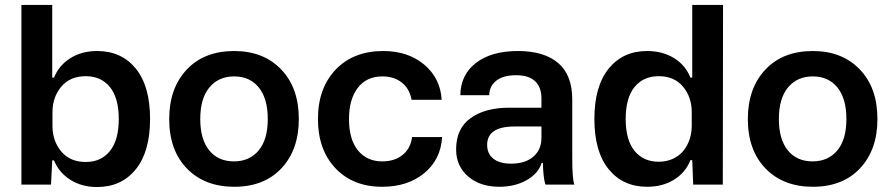

<svg xmlns="http://www.w3.org/2000/svg" viewBox="-20 -749 3614 779"><path d="M374 9.8Q311.5 9.8 265.4 -19.5Q219.2 -48.8 199.2 -98.1H191.9L187 0H66.9V-729H191.9V-434.1H199.2Q218.8 -483.4 265.1 -512.7Q311.5 -542 374 -542Q473.1 -542 531 -470.7Q588.9 -399.4 588.9 -266.1Q588.9 -133.8 530.8 -62Q472.7 9.8 374 9.8ZM192.9 -237.8Q192.9 -177.2 228.5 -134.5Q264.2 -91.8 328.1 -91.8Q390.1 -91.8 426 -136.2Q461.9 -180.7 461.9 -266.1Q461.9 -351.6 426 -395.8Q390.1 -439.9 328.1 -439.9Q264.2 -439.9 228.5 -397.2Q192.9 -354.5 192.9 -293.9Z M930.2 8.8Q810.5 8.8 738.5 -65.2Q666.5 -139.2 666.5 -266.1Q666.5 -390.6 737.3 -466.3Q808.1 -542 930.2 -542Q1048.8 -542 1120.6 -467.5Q1192.4 -393.1 1192.4 -266.1Q1192.4 -141.6 1122.1 -66.4Q1051.8 8.8 930.2 8.8ZM792.5 -266.1Q792.5 -183.6 828.9 -138.9Q865.2 -94.2 929.2 -94.2Q992.2 -94.2 1029.3 -138.4Q1066.4 -182.6 1066.4 -266.1Q1066.4 -349.1 1030 -394Q993.7 -439 930.2 -439Q866.7 -439 829.6 -394.3Q792.5 -349.6 792.5 -266.1Z M1530.8 8.8Q1412.1 8.8 1341.1 -66.4Q1270 -141.6 1270 -266.1Q1270 -391.1 1342 -466.6Q1414.1 -542 1534.7 -542Q1635.3 -542 1700.9 -487.1Q1766.6 -432.1 1772 -344.2H1649.9Q1641.6 -389.6 1609.9 -414.3Q1578.1 -439 1531.7 -439Q1466.8 -439 1431.4 -392.3Q1396 -345.7 1396 -266.1Q1396 -183.1 1432.4 -138.7Q1468.8 -94.2 1530.8 -94.2Q1582 -94.2 1614.3 -121.1Q1646.5 -147.9 1651.9 -192.9H1773.9Q1768.1 -101.1 1700.9 -46.1Q1633.8 8.8 1530.8 8.8Z M2005.9 8.8Q1927.7 8.8 1879.2 -33.2Q1830.6 -75.2 1830.6 -143.1Q1830.6 -227.5 1889.4 -269.8Q1948.2 -312 2045.9 -312H2176.8V-350.1Q2176.8 -394.5 2151.4 -419.2Q2126 -443.8 2073.7 -443.8Q2022 -443.8 1993.9 -421.9Q1965.8 -399.9 1964.8 -362.8H1847.7Q1848.6 -445.3 1911.1 -493.7Q1973.6 -542 2081.5 -542Q2187.5 -542 2244.6 -493.4Q2301.8 -444.8 2301.8 -345.2V-107.9Q2301.8 -21.5 2310.5 0H2192.9Q2184.1 -27.3 2182.6 -87.9H2177.7Q2163.6 -44.4 2116.2 -17.8Q2068.8 8.8 2005.9 8.8ZM1956.5 -161.1Q1956.5 -125 1981.9 -105Q2007.3 -85 2053.7 -85Q2110.8 -85 2143.8 -113.3Q2176.8 -141.6 2176.8 -189.9V-235.8H2067.9Q1956.5 -235.8 1956.5 -161.1Z M2605.5 8.8Q2507.3 8.8 2449.5 -62.5Q2391.6 -133.8 2391.6 -266.1Q2391.6 -398.9 2449.5 -470.5Q2507.3 -542 2605.5 -542Q2668.9 -542 2715.3 -512.9Q2761.7 -483.9 2781.2 -434.1H2788.6V-729H2913.6L2912.6 0H2792.5L2788.6 -99.1H2781.2Q2761.7 -49.3 2715.3 -20.3Q2668.9 8.8 2605.5 8.8ZM2518.6 -266.1Q2518.6 -181.2 2554.4 -137Q2590.3 -92.8 2652.3 -92.8Q2684.6 -92.8 2710.7 -105Q2736.8 -117.2 2753.2 -137.7Q2769.5 -158.2 2778.1 -184.1Q2786.6 -210 2786.6 -238.8V-293.9Q2786.6 -355 2751.2 -397.5Q2715.8 -439.9 2652.3 -439.9Q2590.3 -439.9 2554.4 -395.8Q2518.6 -351.6 2518.6 -266.1Z M3277.8 8.8Q3158.2 8.8 3086.2 -65.2Q3014.2 -139.2 3014.2 -266.1Q3014.2 -390.6 3085 -466.3Q3155.8 -542 3277.8 -542Q3396.5 -542 3468.3 -467.5Q3540 -393.1 3540 -266.1Q3540 -141.6 3469.7 -66.4Q3399.4 8.8 3277.8 8.8ZM3140.1 -266.1Q3140.1 -183.6 3176.5 -138.9Q3212.9 -94.2 3276.9 -94.2Q3339.8 -94.2 3377 -138.4Q3414.1 -182.6 3414.1 -266.1Q3414.1 -349.1 3377.7 -394Q3341.3 -439 3277.8 -439Q3214.4 -439 3177.2 -394.3Q3140.1 -349.6 3140.1 -266.1Z"/></svg>

Font: Lumene Sans
Style: Bold
Weight: 600
Designer: Deni Anggara
Version: Version 1.003;Glyphs 3.1.2 (3151)